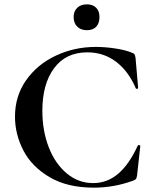

<svg xmlns="http://www.w3.org/2000/svg" viewBox="-20 -852 709 884"><path d="M588 -609Q597 -606 599.5 -601.5Q602 -597 604 -586L616 -447Q616 -444 611 -443Q606 -442 605 -446Q571 -525 514 -568Q457 -611 382 -611Q283 -611 229 -538Q175 -465 175 -342Q175 -250 204.5 -174Q234 -98 287.5 -53.5Q341 -9 409 -9Q473 -9 523.5 -51.5Q574 -94 614 -181Q615 -185 620.5 -184Q626 -183 626 -180L611 -44Q609 -32 606.5 -28.5Q604 -25 595 -21Q506 12 412 12Q290 12 208 -36.5Q126 -85 87.5 -159.5Q49 -234 49 -315Q49 -410 100.5 -483Q152 -556 237.5 -596Q323 -636 421 -636Q465 -636 513 -628.5Q561 -621 588 -609ZM319 -774Q319 -800 335.5 -816Q352 -832 380 -832Q407 -832 422.5 -816.5Q438 -801 438 -774Q438 -745 423 -729Q408 -713 380 -713Q352 -713 335.5 -729.5Q319 -746 319 -774Z"/></svg>

Font: Cormorant Unicase
Style: Bold
Weight: 700
Designer: Christian Thalmann (Catharsis Fonts)
Foundry: Catharsis Fonts
Version: Version 4.000